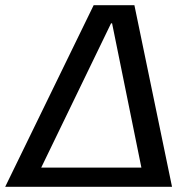

<svg xmlns="http://www.w3.org/2000/svg" viewBox="-50 -720 729 740"><path d="M311 -700H468L613 0H510L382 -630H378L73 0H-30ZM83 -74H521L511 0H73Z"/></svg>

Font: Pathway Extreme 28pt Medium
Style: Italic
Weight: 500
Italic angle: -8°
Designer: Eduardo Rodriguez Tunni
Foundry: Eduardo Rodriguez Tunni
Version: Version 1.001;gftools[0.9.26]